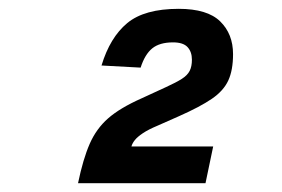

<svg xmlns="http://www.w3.org/2000/svg" viewBox="-20 -738 640 435"><path d="M156.8 -323Q168.2 -377.8 183.2 -412.1Q198.2 -446.4 225 -469.9Q251.8 -493.4 300.4 -515L356.4 -540.8Q379.2 -551.2 391.9 -559.3Q404.6 -567.4 409.7 -577.4Q414.8 -587.4 414.8 -602.8Q414.8 -620.6 404.9 -631.3Q395 -642 372 -642Q341.6 -642 324.9 -628.4Q308.2 -614.8 298.6 -584.8L210 -589.6Q229.2 -653.2 268.2 -685.6Q307.2 -718 384.8 -718Q449.8 -718 478.9 -689.5Q508 -661 508 -615.4Q508 -579 497.2 -555.6Q486.4 -532.2 459.9 -514.1Q433.4 -496 385.6 -474.8L336.8 -453.2Q316.2 -444.6 303.8 -436.3Q291.4 -428 285.5 -420.6Q279.6 -413.2 277.8 -406.2H463L445.6 -323Z"/></svg>

Font: Geist Mono
Style: Italic
Weight: 400
Italic angle: -12°
Monospace: yes
Designer: Basement.studio, Andrés Briganti, Mateo Zaragoza
Foundry: Basement.studio, Vercel, Andrés Briganti, Guido Ferreyra, Mateo Zaragoza
Version: Version 1.500